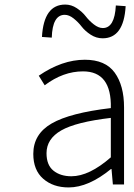

<svg xmlns="http://www.w3.org/2000/svg" viewBox="-20 -809 587 842"><path d="M281 13Q213 13 169.5 -25Q126 -63 126 -134Q126 -221 206.5 -267.5Q287 -314 466 -335Q470 -496 344 -496Q257 -496 176 -435L150 -477Q252 -547 352 -547Q442 -547 483 -490.5Q524 -434 524 -338V0H475L469 -68H467Q368 13 281 13ZM293 -36Q371 -36 466 -119V-292Q313 -274 248.5 -237Q184 -200 184 -137Q184 -85 214.5 -60.5Q245 -36 293 -36ZM430 -641Q402 -641 377.5 -657Q353 -673 338 -692.5Q323 -712 303 -728Q283 -744 264 -744Q210 -744 207 -644L164 -647Q172 -789 266 -789Q293 -789 317 -773Q341 -757 356 -737.5Q371 -718 391.5 -702Q412 -686 431 -686Q483 -686 488 -785L531 -782Q523 -641 430 -641Z"/></svg>

Font: NotoSansHansLight
Style: Regular
Weight: 300
Designer: Ryoko NISHIZUKA  (kana & ideographs); Paul D. Hunt (Latin, Greek & Cyrillic); Wenlong ZHANG  (bopomofo); Sandoll Communi
Foundry: Adobe Systems Incorporated
Version: Version 1.00;December 8, 2021;FontCreator 13.0.0.2675 64-bit